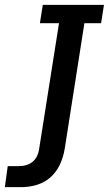

<svg xmlns="http://www.w3.org/2000/svg" viewBox="-90 -603 450 794"><path d="M-6 171H-70L-58 84H-14Q24 84 45.5 65.5Q67 47 72 12L154 -507H75L87 -583H340L328 -507H259L178 10Q165 89 119 130Q73 171 -6 171Z"/></svg>

Font: Rokkitt Medium
Style: Italic
Weight: 500
Italic angle: -9°
Designer: Vernon Adams
Foundry: Vernon Adams
Version: Version 3.103